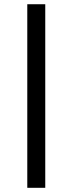

<svg xmlns="http://www.w3.org/2000/svg" viewBox="-20 -750 344 907"><path d="M108.9 137.2V-730H193.8V137.2Z"/></svg>

Font: Arima Madurai Medium
Style: Regular
Weight: 500
Designer: Joana Correia and Natanael Gama
Foundry: NDISCOVER
Version: Version 1.019;PS 001.019;hotconv 1.0.88;makeotf.lib2.5.64775